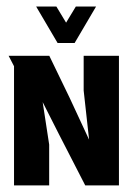

<svg xmlns="http://www.w3.org/2000/svg" viewBox="-20 -559 401 579"><path d="M153.7 -429.3H205L269.7 -539.3H208.7L179.3 -490.7L150 -539.3H89ZM128.3 0V-123L108.7 -251L157.7 -154.3L237 0H338.7V-390.7H232.3V-286L248.7 -137.7L190 -264L128.7 -390.7H6L22.3 -359.3V0Z"/></svg>

Font: Jomhuria
Style: Regular
Weight: 400
Designer: Arabic design by Kourosh Beigpour, Latin design by Eben Sorkin, engineering by Lasse Fister and Khaled Hosney
Version: Version 1.0010